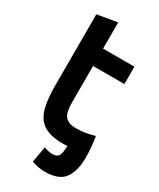

<svg xmlns="http://www.w3.org/2000/svg" viewBox="-224 -766 857 1035"><g transform="rotate(30 205.0 -248.5)"><path d="M272 -88Q229 -88 208 -111Q187 -134 187 -199V-425H382V-533H187V-696L63 -675V-230Q63 -154 75.5 -100.5Q88 -47 122.5 -17.5Q157 12 223 18Q237 19 254 19Q271 19 284 18Q283 24 281 40Q280 68 270 82Q260 96 235 96Q211 96 181 85L164 184Q187 192 208 195.5Q229 199 245 199Q333 199 366.5 152.5Q400 106 400 24Q400 -11 397 -43Q394 -75 389 -106Q367 -99 337 -93.5Q307 -88 272 -88Z"/></g></svg>

Font: Repo DemiBold
Style: Regular
Weight: 600
Designer: Stefan Peev
Foundry: Context Ltd
Version: Version 1.502